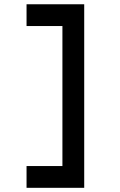

<svg xmlns="http://www.w3.org/2000/svg" viewBox="-20 -794 565 904"><path d="M105 -773.9H376.5V90.3H105V-12.2H273.9V-671.4H105Z"/></svg>

Font: Anka/Coder Condensed
Style: Bold
Weight: 700
Width: 4
Monospace: yes
Version: Version 001.100